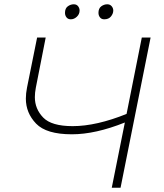

<svg xmlns="http://www.w3.org/2000/svg" viewBox="-20 -875 763 895"><path d="M641 -700H682L542 0H501L562 -304Q425 -249 315 -249Q196 -249 148.2 -298.8Q100.5 -348.5 100.5 -415.5Q100.5 -439.5 106 -467L153 -700H193L147 -466Q142.5 -442.5 142.5 -422Q142.5 -367.5 181.2 -327.2Q220 -287 319 -287Q374 -287 437.5 -301.5Q501 -316 570 -344ZM310 -785Q297 -785 290 -794Q283 -803 283 -815Q283 -836 296 -845.5Q309 -855 324 -855Q337 -855 344 -846Q351 -837 351 -826Q351 -809 338.2 -797Q325.5 -785 310 -785ZM466 -785Q453 -785 446 -794Q439 -803 439 -815Q439 -836 452 -845.5Q465 -855 480 -855Q493 -855 500.5 -846Q508 -837 508 -826Q508 -811.5 497.2 -798.2Q486.5 -785 466 -785Z"/></svg>

Font: Argentum Sans ExtraLight
Style: Italic
Weight: 200
Italic angle: -11°
Designer: Julieta Ulanovsky (font), Cristiano Sobral (main changes and remaster)
Foundry: Julieta Ulanovsky (font), Cristiano Sobral (main changes and remaster)
Version: Version 2.007;June 15, 2022;FontCreator 14.0.0.2814 64-bit; 